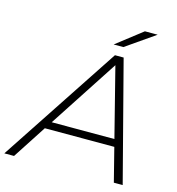

<svg xmlns="http://www.w3.org/2000/svg" viewBox="-172 -982 1002 1089"><g transform="rotate(15 329.0 -437.5)"><path d="M-47 0 415 -700H466L648 0H596L546 -197H138L10 0ZM167 -240H535L432 -646ZM392 -757 544 -875H619L449 -757Z"/></g></svg>

Font: Montserrat Light
Style: Italic
Weight: 300
Italic angle: -11.3°
Designer: Julieta Ulanovsky
Foundry: Julieta Ulanovsky
Version: Version 9.000; ttfautohint (v1.8.4.7-5d5b)